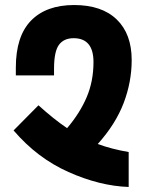

<svg xmlns="http://www.w3.org/2000/svg" viewBox="-20 -744 588 764"><path d="M492 -139Q423 -151 369 -171Q440 -250 472 -334Q504 -418 504 -505Q504 -609 444.5 -666.5Q385 -724 275 -724Q164 -724 103.5 -662Q43 -600 43 -475V-444H195V-470Q195 -539 214.5 -565.5Q234 -592 273 -592Q352 -592 352 -497Q352 -421 325 -357.5Q298 -294 247 -234Q219 -253 191 -275.5Q163 -298 133 -325L34 -225Q128 -115 252.5 -59.5Q377 -4 492 0Z"/></svg>

Font: Noto Sans Armenian ExtraCondensed Extra
Style: Regular
Weight: 800
Width: 3
Designer: Monotype Design Team
Foundry: Monotype Imaging Inc.
Version: Version 1.901